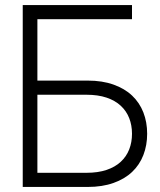

<svg xmlns="http://www.w3.org/2000/svg" viewBox="-20 -740 632 760"><path d="M70 -720H502.5V-664H128V-421H327Q385 -421 429.2 -405.2Q473.5 -389.5 503 -361.5Q532.5 -333.5 547.5 -295Q562.5 -256.5 562.5 -210.5Q562.5 -165 547.5 -126.2Q532.5 -87.5 503 -59.5Q473.5 -31.5 429.2 -15.8Q385 0 327 0H70ZM322 -56Q368 -56 402 -67.5Q436 -79 458.2 -99.8Q480.5 -120.5 491.5 -148.8Q502.5 -177 502.5 -210.5Q502.5 -244 491.5 -272.2Q480.5 -300.5 458.2 -321.2Q436 -342 402 -353.5Q368 -365 322 -365H128V-56Z"/></svg>

Font: Vela Sans Light
Style: Regular
Weight: 300
Designer: Principal design: Mikhail Sharanda - project Manrope.
Design modification: Ravid Balaliev
Foundry: Mikhail Sharanda
Version: Version 1.001